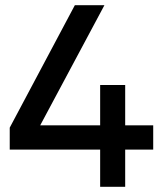

<svg xmlns="http://www.w3.org/2000/svg" viewBox="-20 -720 641 740"><path d="M366 0V-143.5H17.5V-228L268.5 -700H382.5L135 -237H366V-392.5H462.5V-237H570.5V-143.5H462.5V0Z"/></svg>

Font: Geologica
Style: Regular
Weight: 400
Designer: Sindre Bremnes, Frode Helland
Foundry: Monokrom Skriftforlag AS
Version: Version 1.010; ttfautohint (v1.8.4.7-5d5b);gftools[0.9.28]